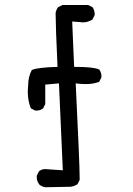

<svg xmlns="http://www.w3.org/2000/svg" viewBox="-20 -768 540 779"><path d="M303.2 -46.4Q303.2 -102.1 287.1 -429.7Q311 -426.8 327.6 -426.8Q358.9 -426.8 382.3 -436L391.1 -453.1Q391.6 -456.1 391.6 -460.4Q391.6 -464.8 389.6 -471.9Q387.7 -479 382.8 -485.8Q361.3 -496.6 285.2 -496.6H280.8L272.9 -680.7L306.2 -678.2Q312 -677.2 316.2 -677.2Q320.3 -677.2 326.2 -678Q332 -678.7 339.8 -681.4Q347.7 -684.1 355 -688.5L363.8 -706.1Q364.3 -709 364.3 -711.9Q364.3 -714.8 363.3 -719.2Q361.8 -729.5 355.5 -738.8L337.9 -747.6H233.4L215.8 -738.8Q207.5 -728.5 205.6 -714.4Q205.6 -665.5 213.4 -496.6Q132.3 -494.6 108.9 -483.9Q94.2 -456.1 94.2 -420.9V-420.4Q92.8 -407.2 92.8 -395.5Q92.8 -359.4 105 -328.6L122.1 -319.8Q125 -319.3 126.2 -319.3Q127.4 -319.3 128.9 -319.3Q130.4 -319.3 132.8 -319.6Q135.3 -319.8 137.5 -320.3Q139.6 -320.8 142.1 -321.5Q144.5 -322.3 146.5 -323.2Q150.9 -325.2 154.8 -328.1L163.6 -345.7V-424.8L219.2 -429.7L234.9 -77.1Q165.5 -82 161.6 -82Q157.7 -82 151.1 -80.1Q144.5 -78.1 138.2 -73.2L129.4 -55.7Q128.9 -53.2 128.9 -50.8Q128.9 -32.7 140.1 -18.6Q150.4 -10.3 164.1 -8.3L267.1 -10.3Q281.2 -12.2 294.4 -20.5L303.2 -38.1Q303.2 -41 303.2 -46.4Z"/></svg>

Font: Bakudai
Style: Light
Weight: 300
Version: Version 1.48